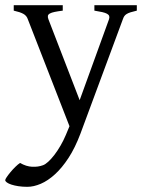

<svg xmlns="http://www.w3.org/2000/svg" viewBox="-43 -474 556 738"><path d="M482.9 -433.1Q468.3 -429.7 459 -426.8Q449.7 -423.8 443.8 -420.2Q438 -416.5 434.8 -411.9Q431.6 -407.2 429.2 -399.9L266.1 40Q245.6 94.2 220.5 132.8Q195.3 171.4 168.2 196Q141.1 220.7 113.8 232.4Q86.4 244.1 62 244.1Q43.5 244.1 27.8 241.7Q12.2 239.3 1 235.6Q-10.3 231.9 -16.6 227.3Q-22.9 222.7 -22.9 218.3Q-22.9 215.3 -17.1 206.5Q-11.2 197.8 -2.4 187.3Q6.3 176.8 16.4 167Q26.4 157.2 34.2 152.3Q57.6 166 80.8 167Q104 168 122.1 161.1Q130.9 158.2 142.6 147.5Q154.3 136.7 166.3 121.1Q178.2 105.5 189.7 85.7Q201.2 65.9 210 44.9L224.1 11.2L64 -399.9Q59.6 -413.6 46.9 -420.7Q34.2 -427.7 9.8 -433.1V-454.1H198.2V-433.1Q179.2 -430.7 167.2 -428.2Q155.3 -425.8 148.7 -422.1Q142.1 -418.5 141.1 -413.1Q140.1 -407.7 143.1 -399.9L263.2 -88.9L376 -399.9Q378.4 -407.2 376.7 -412.4Q375 -417.5 368.4 -421.1Q361.8 -424.8 349.9 -427.5Q337.9 -430.2 319.8 -433.1V-454.1H482.9Z"/></svg>

Font: GentiumAlt
Style: Regular
Weight: 400
Designer: J. Victor Gaultney
Version: Version 1.02; 2005; OFL release